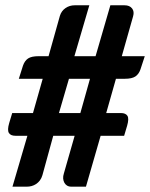

<svg xmlns="http://www.w3.org/2000/svg" viewBox="-20 -702 564 722"><path d="M358.4 -191.4 303.2 0H247.1Q238.8 0 232.4 -3.9Q226.1 -7.8 222.2 -14.6Q218.3 -21.5 217.5 -30.5Q216.8 -39.6 220.2 -49.8L260.7 -191.4H180.2L139.6 -43.5Q136.2 -31.7 129.9 -23.4Q123.5 -15.1 115.7 -10Q107.9 -4.9 98.9 -2.4Q89.8 0 80.6 0H26.9L83 -191.4H38.1Q20 -191.4 13.4 -202.1Q6.8 -212.9 14.6 -239.3L25.9 -276.9H104L140.6 -405.8H50.8L66.4 -455.1Q72.8 -473.6 85.7 -482.2Q98.6 -490.7 125 -490.7H162.6L205.1 -642.1Q210.9 -661.1 226.3 -671.6Q241.7 -682.1 260.7 -682.1H315.9L259.8 -490.7H339.4L395 -682.1H448.7Q467.3 -682.1 476.6 -670.4Q485.8 -658.7 480.5 -640.6L438 -490.7H524.4L508.3 -441.4Q502 -422.9 488.8 -414.3Q475.6 -405.8 450.2 -405.8H416L379.4 -276.9H434.6Q452.6 -276.9 459.2 -266.4Q465.8 -255.9 458 -229L446.8 -191.4ZM201.7 -276.9H282.2L318.4 -405.8H239.3Z"/></svg>

Font: Carlito
Style: Bold Italic
Weight: 700
Italic angle: -7°
Designer: Lukasz Dziedzic
Foundry: tyPoland Lukasz Dziedzic
Version: Version 1.104